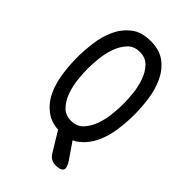

<svg xmlns="http://www.w3.org/2000/svg" viewBox="-261 -847 1123 1123"><g transform="rotate(45 300.0 -286.0)"><path d="M387 -6 455 93Q481 131 472 149.5Q463 168 420 168Q400 168 384 159Q368 150 356 130L283 10Q220 6 179 -27Q132 -63 106.5 -119Q81 -175 72 -241Q63 -307 63 -367Q63 -425 71.5 -490.5Q80 -556 105.5 -611.5Q131 -667 177.5 -703.5Q224 -740 300 -740Q375 -740 421.5 -704Q468 -668 493.5 -612.5Q519 -557 528 -492Q537 -427 537 -368Q537 -308 528 -241.5Q519 -175 493 -119Q467 -63 421 -27Q406 -14 387 -6ZM300 -80Q348 -80 377 -111.5Q406 -143 421.5 -187.5Q437 -232 442 -281.5Q447 -331 447 -367Q447 -402 442 -450.5Q437 -499 421.5 -543.5Q406 -588 377 -619Q348 -650 300 -650Q252 -650 223 -618.5Q194 -587 178.5 -542.5Q163 -498 158 -449.5Q153 -401 153 -366Q153 -330 158 -281Q163 -232 178.5 -187.5Q194 -143 223 -111.5Q252 -80 300 -80Z"/></g></svg>

Font: Maple Mono Normal
Style: Regular
Weight: 400
Monospace: yes
Designer: subframe7536
Version: Version 7.000